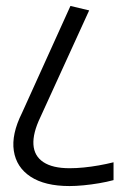

<svg xmlns="http://www.w3.org/2000/svg" viewBox="-20 -644 427 646"><path d="M116 -250 54 -264 217 -624 280 -609ZM214 -18Q131 -18 83 -49.5Q35 -81 26.5 -136.5Q18 -192 54 -264L116 -250Q90 -196 92.5 -157.5Q95 -119 126 -98.5Q157 -78 214 -78ZM214 -18V-78Q237 -78 262 -80.5Q287 -83 312.5 -87.5Q338 -92 362 -98V-38Q340 -32 313.5 -27.5Q287 -23 261 -20.5Q235 -18 214 -18Z"/></svg>

Font: Akshar Light Light
Style: Regular
Weight: 300
Version: Version 1.100